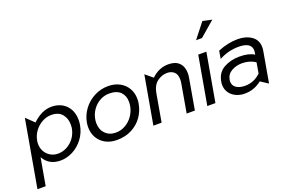

<svg xmlns="http://www.w3.org/2000/svg" viewBox="-125 -1188 2721 1800"><g transform="rotate(-20 1235.0 -288.5)"><path d="M286 10Q349 10 409.5 -21.5Q470 -53 513 -110.5Q556 -168 569 -242Q573 -266 573 -293Q573 -353 547.5 -399Q522 -445 477 -469.5Q432 -494 375 -494Q276 -494 185 -406L106 -482L-12 188H70L118 -84Q170 10 286 10ZM489 -275Q489 -253 487 -242Q478 -188 448 -146.5Q418 -105 375 -82Q332 -59 285 -59Q244 -59 210.5 -78.5Q177 -98 157.5 -132Q138 -166 138 -209Q138 -225 141 -241Q150 -292 181 -333.5Q212 -375 256 -398.5Q300 -422 346 -422Q418 -422 453.5 -379.5Q489 -337 489 -275Z M1154 -242Q1158 -263 1158 -288Q1158 -347 1130.5 -394Q1103 -441 1053.5 -467.5Q1004 -494 939 -494Q866 -494 801 -460.5Q736 -427 692.5 -368.5Q649 -310 637 -240Q633 -219 633 -194Q633 -135 660 -88.5Q687 -42 736 -16Q785 10 849 10Q932 10 997 -24Q1062 -58 1102 -115Q1142 -172 1154 -242ZM1075 -288Q1075 -268 1070 -241Q1060 -192 1030 -150Q1000 -108 956 -83.5Q912 -59 862 -59Q797 -59 757.5 -100Q718 -141 718 -205Q718 -223 721 -242Q729 -292 758.5 -334Q788 -376 831.5 -400.5Q875 -425 926 -425Q1000 -425 1037.5 -387.5Q1075 -350 1075 -288Z M1685 -351Q1685 -417 1648 -455Q1611 -493 1540 -493Q1445 -493 1371 -421L1298 -482L1213 0H1295L1344 -280Q1358 -354 1404 -387.5Q1450 -421 1501 -421Q1543 -421 1570.5 -397Q1598 -373 1598 -320Q1598 -300 1594 -280L1545 0H1627L1680 -303Q1685 -331 1685 -351Z M1917 -482H1836L1751 0H1832ZM1863 -616H1922L2072 -745L1980 -765Z M2150 -57Q2097 -57 2063.5 -79Q2030 -101 2030 -143Q2030 -149 2032 -161Q2042 -214 2089 -240Q2136 -266 2192 -266Q2267 -266 2325 -228L2307 -122Q2240 -57 2150 -57ZM2424 -342Q2424 -414 2369 -453Q2314 -492 2231 -492Q2136 -492 2033 -450L2020 -372Q2112 -422 2215 -422Q2343 -422 2343 -338Q2343 -332 2341 -318L2338 -299Q2285 -333 2192 -333Q2104 -333 2035.5 -295Q1967 -257 1952 -171Q1949 -155 1949 -140Q1949 -94 1973 -59.5Q1997 -25 2036.5 -7Q2076 11 2120 11Q2170 11 2211 -3.5Q2252 -18 2292 -49L2367 0L2421 -308Q2424 -326 2424 -342Z"/></g></svg>

Font: Geom Light
Style: Italic
Weight: 300
Italic angle: -10°
Version: Version 1.102